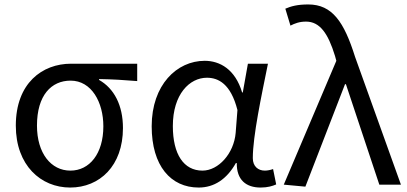

<svg xmlns="http://www.w3.org/2000/svg" viewBox="-20 -829 1828 862"><path d="M295 13C428 13 532 -85 532 -254C532 -357 492 -432 425 -470V-474C485 -473 535 -470 596 -465V-543H299C170 -543 51 -456 51 -265C51 -86 164 13 295 13ZM296 -63C209 -63 146 -141 146 -265C146 -402 211 -467 297 -467C391 -467 444 -370 444 -262C444 -139 382 -63 296 -63Z M872 13C941 13 998 -24 1039 -97H1043C1042 -21 1085 13 1150 13C1182 13 1204 6 1220 -1L1206 -70C1195 -66 1181 -63 1169 -63C1139 -63 1115 -82 1115 -119C1115 -218 1154 -400 1183 -543H1093L1070 -414H1067C1036 -518 967 -556 899 -556C774 -556 661 -448 661 -262C661 -84 747 13 872 13ZM889 -63C805 -63 756 -136 756 -263C756 -406 831 -480 909 -480C960 -480 1016 -453 1046 -335L1038 -232C1030 -140 961 -63 889 -63Z M1351 9 1529 -451H1533L1683 0H1780L1574 -574C1525 -730 1472 -809 1364 -809C1315 -809 1287 -801 1261 -790L1284 -714C1304 -724 1324 -732 1354 -732C1416 -732 1453 -679 1484 -578L1490 -556L1254 0Z"/></svg>

Font: Kinto Sans
Style: Regular
Weight: 400
Designer: Authors: Ryoko NISHIZUKA  (kana & ideographs); Paul D. Hunt (Latin, Greek & Cyrillic); Wenlong ZHANG  (bopomofo); Sandol
Foundry: Adobe Systems Incorporated, ookami Inc.
Version: Version 0.001